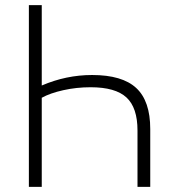

<svg xmlns="http://www.w3.org/2000/svg" viewBox="-20 -730 680 750"><path d="M143.1 -710V-396Q238.3 -437 339.8 -437Q457.5 -437 512.2 -386.2Q566.9 -335.4 566.9 -226.1V0H517.1V-220.2Q517.1 -309.6 473.9 -349.4Q430.7 -389.2 334 -389.2Q278.8 -389.2 227.3 -377.7Q175.8 -366.2 143.1 -348.1V0H92.8V-710Z"/></svg>

Font: Rawline Light
Style: Regular
Weight: 300
Designer: Matt McInerney, Pablo Impallari, Rodrigo Fuenzalida
Foundry: Matt McInerney, Pablo Impallari, Rodrigo Fuenzalida
Version: Version 4.020;PS 004.020;hotconv 1.0.88;makeotf.lib2.5.64775